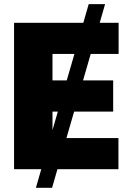

<svg xmlns="http://www.w3.org/2000/svg" viewBox="-20 -817 643 927"><path d="M461.4 -707H552.7V-556.6H418L380.9 -428.7H526.4V-278.3H337.9L300.8 -150.4H551.8V0H257.3L231.4 89.8H153.3L179.2 0H47.9V-707H382.3L408.2 -796.9H487.3ZM259.3 -278.3H233.4V-189ZM302.2 -428.7 339.4 -556.6H233.4V-428.7Z"/></svg>

Font: Pretendard Std Black
Style: Regular
Weight: 900
Designer: Base glyphs from Inter by Rasmus Andersson; Hangeul glyphs from Noto Sans CJK(Source Han Sans) by Jang Soo-young and Kan
Foundry: Kil Hyung-jin
Version: Version 1.309